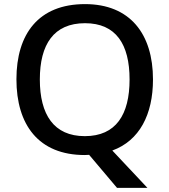

<svg xmlns="http://www.w3.org/2000/svg" viewBox="-20 -745 825 935"><path d="M725 -358C725 -580 613 -725 394 -725C167 -725 60 -579 60 -359C60 -138 167 10 393 10C400 10 407 9 414 9L550 170H698L527 -12C659 -60 725 -187 725 -358ZM174 -358C174 -529 242 -632 394 -632C545 -632 611 -529 611 -358C611 -187 545 -82 393 -82C242 -82 174 -187 174 -358Z"/></svg>

Font: Noto Sans Malayalam Medium
Style: Regular
Weight: 500
Designer: Jelle Bosma - Monotype Design Team
Foundry: Monotype Imaging Inc.
Version: Version 2.104